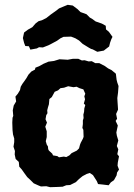

<svg xmlns="http://www.w3.org/2000/svg" viewBox="-20 -761 557 797"><path d="M240 14 219 15 188 16 172 12 150 13 140 9 120 0 109 -11 93 -26 82 -41 70 -58 60 -69 58 -89 45 -101 41 -120 42 -134 36 -152 39 -171V-186L34 -203L32 -221L31 -252L32 -272L35 -280L33 -303L37 -323L47 -340L44 -360L54 -372L63 -387L66 -401L73 -413L81 -424L90 -437L98 -451L110 -464L125 -472L127 -480L144 -487L160 -496L181 -505L204 -508L227 -515L261 -513L283 -517H305L320 -510L331 -511L348 -506L361 -507L375 -499H392L415 -487L429 -477L443 -470L461 -455L464 -430L467 -418L472 -404L470 -377L467 -354L468 -336L469 -322L470 -306L462 -288L466 -268L460 -259L469 -240L463 -211L465 -198L471 -178L465 -155L471 -141L467 -121L474 -112L469 -86L468 -73L474 -57L466 -45L464 -33L453 -13L440 -4L431 8L406 5L387 3L382 -9L366 -34L353 -43L340 -39L323 -30L308 -18L295 -5L271 7L255 8ZM225 -108 245 -111 255 -109 268 -116 278 -126 289 -131 299 -136 308 -145 312 -160 315 -168 324 -185 327 -193 326 -222 322 -230 324 -246V-261L327 -271L326 -285L329 -297L330 -311L334 -325L328 -331L333 -349L330 -361L334 -372L326 -390L310 -395L298 -401L285 -399L263 -403L246 -397L231 -395L221 -386L207 -380L201 -369L195 -358L185 -350L183 -328L179 -315L176 -303L177 -291L172 -283L169 -266L175 -252L168 -235L174 -216V-202V-192L170 -175L174 -161L179 -153L180 -142L183 -136L197 -123L200 -116L218 -113ZM106 -555 100 -569 85 -570 80 -583 75 -603 80 -626 96 -638 114 -648 128 -664 140 -673 154 -677 172 -686 191 -701 215 -718 225 -726 244 -734 261 -741 282 -738 302 -723 314 -711 339 -702 353 -688 362 -683 377 -672 403 -663 419 -654 420 -639 432 -629 447 -608 442 -598 437 -584 433 -568 416 -555 411 -551 384 -546 365 -556 358 -558 349 -563 323 -579 308 -593 293 -602 275 -609 243 -608 231 -602 217 -592 191 -578 181 -573 158 -564 142 -565 133 -560Z"/></svg>

Font: Winky Rough SemiBold
Style: Regular
Weight: 600
Designer: Simon Atzbach
Foundry: typofactur
Version: Version 1.206; ttfautohint (v1.8.4.7-5d5b)